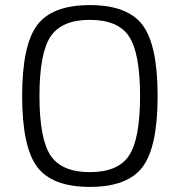

<svg xmlns="http://www.w3.org/2000/svg" viewBox="-20 -722 706 754"><path d="M126 -623.5Q185 -702 333 -702Q481 -702 540 -623.5Q599 -545 599 -345Q599 -145 540 -66.5Q481 12 333 12Q185 12 126 -66.5Q67 -145 67 -345Q67 -545 126 -623.5ZM487 -578.5Q444 -644 333 -644Q222 -644 178.5 -578.5Q135 -513 135 -345Q135 -177 178.5 -111.5Q222 -46 333 -46Q444 -46 487 -111.5Q530 -177 530 -345Q530 -513 487 -578.5Z"/></svg>

Font: Exo 2.0 Light
Style: Regular
Weight: 300
Designer: Natanael Gama
Version: Version 1.001;PS 001.001;hotconv 1.0.70;makeotf.lib2.5.58329